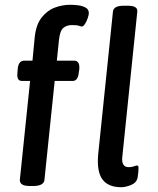

<svg xmlns="http://www.w3.org/2000/svg" viewBox="-20 -777 662 804"><path d="M107 2Q83 2 73 -4.5Q63 -11 63 -23L106 -438H72Q49 -438 53 -472L54 -487Q57 -523 81 -523H116L125 -617Q130 -672 153.5 -702.5Q177 -733 209 -745Q241 -757 274 -757Q287 -757 305.5 -755Q324 -753 338 -745.5Q352 -738 352 -722Q352 -715 347.5 -701.5Q343 -688 336 -677Q329 -666 323 -666Q319 -666 310.5 -669Q302 -672 281 -672Q259 -672 245 -660Q231 -648 227 -610L218 -523H290Q315 -523 312 -487L310 -474Q307 -438 284 -438H209L166 -23Q163 2 117 2ZM488 7Q434 7 409.5 -25Q385 -57 391 -129L453 -729Q456 -753 498 -753H515Q557 -753 555 -729L492 -119Q488 -77 519 -77Q532 -77 541 -80.5Q550 -84 554 -84Q560 -84 560 -75Q560 -73 559.5 -62Q559 -51 556 -32Q551 -11 528 -2Q505 7 488 7Z"/></svg>

Font: Asap Medium
Style: Italic
Weight: 500
Italic angle: -6°
Designer: Pablo Cosgaya
Foundry: Omnibus-Type
Version: Version 3.001; ttfautohint (v1.8.3)